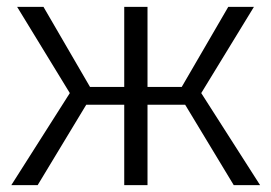

<svg xmlns="http://www.w3.org/2000/svg" viewBox="-20 -541 792 561"><path d="M107 -521 243 -287H343V-521H411V-287H511L647 -521H722L568 -269L740 0H663L521 -235H411V0H343V-235H232L90 0H13L184 -269L30 -521Z"/></svg>

Font: IngvarSans
Style: Regular
Weight: 400
Version: Version 1.000